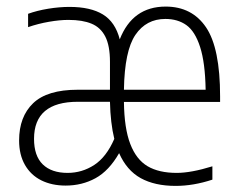

<svg xmlns="http://www.w3.org/2000/svg" viewBox="-20 -570 742 598"><path d="M665.5 -252.5H366Q367 -170 385.8 -121.5Q404.5 -73 439.8 -52.2Q475 -31.5 530.5 -31.5Q575 -31.5 641.5 -52V-10.5Q582.5 9 527 9Q462 9 418.2 -15.2Q374.5 -39.5 351 -93Q319.5 -38 277.5 -15Q235.5 8 184.5 8Q141.5 8 108.8 -8.2Q76 -24.5 57.8 -56.2Q39.5 -88 39.5 -132.5Q39.5 -206.5 83.2 -248.5Q127 -290.5 222 -290.5H322.5V-377.5Q322.5 -427.5 308 -456Q293.5 -484.5 265.2 -496.2Q237 -508 193.5 -508Q166 -508 132.8 -502.2Q99.5 -496.5 67.5 -485.5V-527Q95 -537 130 -542.8Q165 -548.5 196.5 -548.5Q262 -548.5 300.5 -525Q339 -501.5 353 -447.5Q393 -549.5 496 -549.5Q578 -549.5 621.8 -484.8Q665.5 -420 665.5 -270ZM366 -290.5H620.5Q619 -375 603.2 -423.8Q587.5 -472.5 560.5 -491.8Q533.5 -511 495 -511Q435.5 -511 401.8 -461.5Q368 -412 366 -290.5ZM336 -137.5Q324 -186.5 322.5 -253H222.5Q86 -253 86 -137.5Q86 -84.5 113.2 -58Q140.5 -31.5 190.5 -31.5Q235.5 -31.5 273.5 -56.2Q311.5 -81 336 -137.5Z"/></svg>

Font: Encode Sans Condensed ExLight
Style: Regular
Weight: 275
Width: 3
Designer: Multiple Designers
Foundry: Impallari Type
Version: Version 2.000